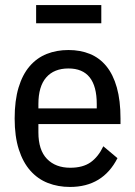

<svg xmlns="http://www.w3.org/2000/svg" viewBox="-20 -728 536 760"><path d="M257 12Q210 12 170 -3.5Q130 -19 100.5 -52Q71 -85 54.5 -136.5Q38 -188 38 -259Q38 -330 53.5 -381.5Q69 -433 97.5 -466Q126 -499 165 -514.5Q204 -530 251 -530Q298 -530 336 -514.5Q374 -499 401 -466Q428 -433 442.5 -381.5Q457 -330 457 -259V-237H132V-204Q132 -134 166 -99Q200 -64 258 -64Q308 -64 338.5 -85.5Q369 -107 389 -149L445 -102Q387 12 257 12ZM251 -457Q194 -457 163 -421.5Q132 -386 132 -316V-299H363V-316Q363 -457 251 -457ZM123 -708H381V-636H123Z"/></svg>

Font: IBM Plex Sans Condensed Text
Style: Regular
Weight: 450
Width: 3
Designer: Mike Abbink, Paul van der Laan, Pieter van Rosmalen
Foundry: Bold Monday
Version: Version 1.1